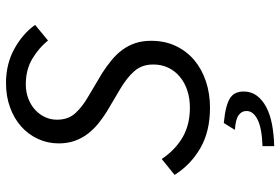

<svg xmlns="http://www.w3.org/2000/svg" viewBox="-167 -541 934 640"><g transform="rotate(-90 300.0 -221.0)"><path d="M261 12Q182 12 126.5 -20Q71 -52 37 -106L90 -149Q120 -104 162 -79.5Q204 -55 261 -55Q292 -55 318 -63.5Q344 -72 363.5 -88Q383 -104 394 -126.5Q405 -149 405 -177Q405 -215 383 -240Q361 -265 324 -287L248 -332Q227 -345 208 -360.5Q189 -376 174 -395.5Q159 -415 150.5 -439Q142 -463 142 -492Q142 -529 157 -561.5Q172 -594 198.5 -617.5Q225 -641 262 -654.5Q299 -668 343 -668Q407 -668 457.5 -640Q508 -612 537 -571L485 -528Q461 -558 424.5 -580Q388 -602 339 -602Q313 -602 291 -593.5Q269 -585 253.5 -570.5Q238 -556 229.5 -537.5Q221 -519 221 -498Q221 -460 243.5 -436Q266 -412 298 -394L377 -347Q400 -332 419.5 -316Q439 -300 453.5 -280.5Q468 -261 476 -237.5Q484 -214 484 -184Q484 -138 466.5 -101.5Q449 -65 419 -40Q389 -15 348.5 -1.5Q308 12 261 12ZM133 226V187Q193 185 221.5 170.5Q250 156 250 134Q250 117 235.5 107Q221 97 187 95L210 58Q242 61 262.5 66.5Q283 72 294.5 80Q306 88 310.5 99.5Q315 111 315 124Q315 149 301.5 167.5Q288 186 264 199Q240 212 206.5 218.5Q173 225 133 226Z"/></g></svg>

Font: Source Code Pro
Style: Italic
Weight: 400
Italic angle: -11°
Monospace: yes
Designer: Paul D. Hunt, Teo Tuominen
Foundry: Adobe Systems Incorporated
Version: Version 1.050;PS 1.000;hotconv 16.6.51;makeotf.lib2.5.65220